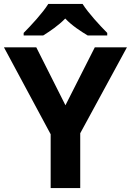

<svg xmlns="http://www.w3.org/2000/svg" viewBox="-20 -1047 664 974"><path d="M399 -1027H225C197 -982 137 -917 100 -880V-867H199C234 -889 276 -917 311 -953C345 -917 390 -888 425 -867H524V-880C488 -916 427 -982 399 -1027ZM312 -513 164 -807H0L237 -366V-93H387V-371L624 -807H461Z"/></svg>

Font: Noto Sans Kannada UI
Style: Bold
Weight: 700
Designer: Jelle Bosma - Monotype Design Team
Foundry: Monotype Imaging Inc.
Version: Version 2.005